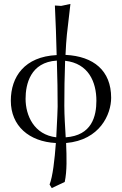

<svg xmlns="http://www.w3.org/2000/svg" viewBox="-20 -718 619 976"><path d="M309 207C321 151 319 82 316 9C488 -6 545 -137 545 -221C545 -359 456 -432 313 -439C315 -479 317 -515 320 -542L338 -698L291 -688L259 -690C263 -609 266 -522 268 -438C105 -430 35 -328 35 -206C35 -78 128 2 264 9C258 92 248 180 232 220L243 238ZM314 -20C311 -74 307 -129 307 -181C307 -249 308 -334 311 -409C430 -396 470 -301 470 -206C470 -127 447 -29 314 -20ZM269 -410C272 -323 273 -242 273 -176C273 -176 271 -104 266 -20C153 -33 110 -131 110 -216C110 -289 134 -402 269 -410Z"/></svg>

Font: Libertinus Sans
Style: Regular
Weight: 400
Designer: Philipp H. Poll, Khaled Hosny
Foundry: Caleb Maclennan
Version: Version 7.050;RELEASE